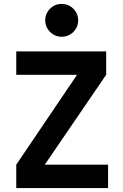

<svg xmlns="http://www.w3.org/2000/svg" viewBox="-20 -954 626 974"><path d="M148.9 -33.2 62.5 -118.7 432.1 -665 518.6 -574.7ZM62.5 0V-118.7H528.3V0ZM62.5 -574.7V-693.4H518.6V-574.7ZM293 -767.6Q258.7 -767.6 234.1 -792Q209.5 -816.4 209.5 -850.7Q209.5 -885.5 234 -909.8Q258.6 -934.1 292.8 -934.1Q327.6 -934.1 352.1 -909.8Q376.5 -885.5 376.5 -850.7Q376.5 -816.4 352.2 -792Q327.9 -767.6 293 -767.6Z"/></svg>

Font: Cascadia Mono PL
Style: Regular
Weight: 400
Monospace: yes
Designer: Aaron Bell
Foundry: Saja Typeworks
Version: Version 2102.003